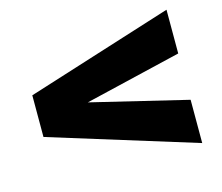

<svg xmlns="http://www.w3.org/2000/svg" viewBox="-86 -713 923 797"><g transform="rotate(-15 375.5 -314.5)"><path d="M690 -28 60 -223V-402L690 -601V-413L275 -314L690 -214Z"/></g></svg>

Font: Georama Extra Expanded ExtraBold
Style: Regular
Weight: 800
Width: 8
Designer: Jean-Baptiste Levee
Foundry: Production Type
Version: Version 1.000